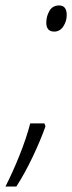

<svg xmlns="http://www.w3.org/2000/svg" viewBox="-68 -555 265 705"><path d="M177 -500Q177 -535 149 -535Q125 -535 113.5 -515Q102 -495 102 -472Q102 -439 131 -439Q152 -439 164.5 -458Q177 -477 177 -500ZM-8 130Q23 82 52 21Q81 -40 99 -91L95 -102H43Q29 -48 4 14.5Q-21 77 -48 130Z"/></svg>

Font: Noto Sans Display Condensed Light
Style: Italic
Weight: 300
Width: 3
Designer: Monotype Design team
Foundry: Monotype Imaging Inc.
Version: 1.000